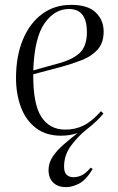

<svg xmlns="http://www.w3.org/2000/svg" viewBox="-20 -545 488 791"><path d="M46 -224Q46 -313 74 -381Q102 -449 153 -487Q204 -525 273 -525Q342 -525 374.5 -493.5Q407 -462 407 -415Q407 -368 382 -340.5Q357 -313 317.5 -297.5Q278 -282 234 -270L117 -239Q116 -117 150 -64Q184 -11 249 -11Q290 -11 324.5 -28Q359 -45 396 -87L406 -77Q381 -46 336 -11Q303 15 273.5 54Q244 93 244 141Q244 165 254.5 175Q265 185 283 185Q300 185 317 177Q334 169 353 146L362 151Q335 196 306.5 211Q278 226 251 226Q219 226 199.5 207.5Q180 189 180 155Q180 126 197 100.5Q214 75 241.5 51Q269 27 300 3Q269 14 231 14Q169 14 127.5 -18Q86 -50 66 -104Q46 -158 46 -224ZM117 -255 218 -283Q281 -300 309.5 -328Q338 -356 338 -413Q338 -508 264 -508Q205 -508 163.5 -449Q122 -390 117 -255Z"/></svg>

Font: Literata 72pt Light
Style: Italic
Weight: 300
Italic angle: -2°
Designer: Latin by Veronika Burian and Jose Scaglione. Greek by Irene Vlachou. Cyrillic by Vera Evstafieva
Foundry: TypeTogether
Version: Version 3.002